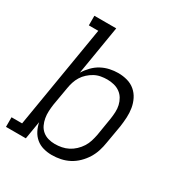

<svg xmlns="http://www.w3.org/2000/svg" viewBox="-185 -866 957 1005"><g transform="rotate(30 293.5 -363.5)"><path d="M268 8Q241 8 216 1Q191 -6 172 -22Q153 -38 141.5 -60.5Q130 -83 125 -108L107 0H-13V-58H51L154 -677H97V-735H229L180 -439Q194 -462 213.5 -482Q233 -502 256.5 -514.5Q280 -527 305.5 -532.5Q331 -538 356 -538Q385 -538 411.5 -530.5Q438 -523 458 -506Q478 -489 490 -465Q502 -441 506.5 -414Q511 -387 509.5 -358.5Q508 -330 504 -302L485 -192Q481 -166 473 -140.5Q465 -115 450.5 -91.5Q436 -68 415.5 -48Q395 -28 371 -15.5Q347 -3 320.5 2.5Q294 8 268 8ZM253 -50Q273 -50 293.5 -54Q314 -58 332.5 -67.5Q351 -77 367 -92Q383 -107 394.5 -125Q406 -143 412 -162.5Q418 -182 422 -202L440 -312Q443 -332 444 -353Q445 -374 440.5 -393.5Q436 -413 426 -430Q416 -447 400 -458.5Q384 -470 364 -475Q344 -480 323 -480Q323 -480 323 -480Q323 -480 323 -480Q304 -480 284.5 -476.5Q265 -473 247.5 -463.5Q230 -454 214.5 -440Q199 -426 188.5 -409Q178 -392 172 -373Q166 -354 163 -335L144 -225Q141 -204 140 -183Q139 -162 142.5 -142Q146 -122 154.5 -104Q163 -86 178 -73.5Q193 -61 212.5 -55.5Q232 -50 253 -50Z"/></g></svg>

Font: Iosevka Slab Light Extended
Style: Italic
Weight: 300
Width: 7
Italic angle: -9°
Monospace: yes
Designer: Belleve Invis
Foundry: Belleve Invis
Version: Version 11.1.0; ttfautohint (v1.8.3)